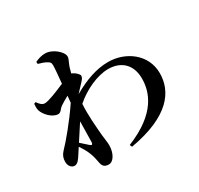

<svg xmlns="http://www.w3.org/2000/svg" viewBox="-179 -1035 1359 1313"><g transform="rotate(-30 500.0 -378.0)"><path d="M196 -411C218 -411 225 -434 246 -449C261 -459 287 -475 313 -489L308 -436C239 -333 148 -224 102 -177C82 -156 73 -134 73 -105C73 -69 95 -49 117 -49C142 -50 157 -74 175 -102L205 -148C224 -120 241 -91 249 -69C261 -40 266 -14 271 13C276 42 288 60 324 60C362 60 391 6 391 -52C391 -80 386 -100 382 -140C377 -201 367 -307 373 -390C450 -458 558 -508 644 -508C748 -508 813 -444 813 -337C813 -236 771 -88 513 16L521 34C842 -22 937 -165 937 -307C937 -458 804 -550 668 -550C577 -550 485 -518 384 -460L439 -519C454 -535 463 -546 463 -560C463 -572 441 -594 420 -604L411 -608L423 -651C434 -684 448 -702 448 -721C448 -758 383 -816 324 -816C295 -816 271 -808 244 -796L245 -779C272 -772 294 -764 307 -756C325 -746 332 -740 332 -718C332 -693 327 -641 321 -579C262 -553 183 -521 155 -521C133 -521 119 -536 102 -560L88 -555C87 -538 85 -519 90 -503C102 -462 152 -411 196 -411ZM300 -294 297 -132C296 -113 288 -110 275 -122L220 -171Z"/></g></svg>

Font: Source Han Serif CN
Style: Bold
Weight: 700
Designer: Ryoko NISHIZUKA 西塚涼子 (kana & ideographs); Frank Grießhammer (Latin, Greek & Cyrillic); Wenlong ZHANG 张文龙 (bopomofo); San
Foundry: Adobe
Version: Version 2.003;hotconv 1.1.1;makeotfexe 2.6.0